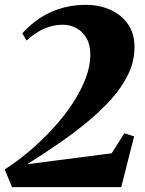

<svg xmlns="http://www.w3.org/2000/svg" viewBox="-26 -771 598 791"><path d="M23.5 0 -6.5 -73Q45 -106 96 -149.2Q147 -192.5 192.2 -241.8Q237.5 -291 272.2 -343.5Q307 -396 326.8 -448Q346.5 -500 346 -547Q346 -587.5 330 -614.5Q314 -641.5 288.5 -655.2Q263 -669 232.5 -669Q206 -669 180.8 -661.8Q155.5 -654.5 131.8 -640.2Q108 -626 83.5 -604L66 -633.5Q91 -661.5 120.2 -683.5Q149.5 -705.5 182.2 -720.5Q215 -735.5 251.2 -743.2Q287.5 -751 327 -751Q383.5 -751 429 -730.5Q474.5 -710 501.2 -671.5Q528 -633 528 -578Q528.5 -520.5 503 -466.8Q477.5 -413 432.8 -363Q388 -313 331 -266.2Q274 -219.5 211 -176.5Q148 -133.5 86 -94.5L434 -139.5L486.5 -222L526.5 -209L473.5 0Z"/></svg>

Font: Merriweather 120pt Black
Style: Italic
Weight: 900
Italic angle: -7.8°
Version: Version 2.101